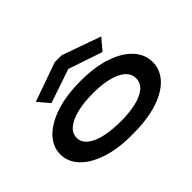

<svg xmlns="http://www.w3.org/2000/svg" viewBox="-127 -965 1254 1254"><g transform="rotate(-45 500.0 -338.5)"><path d="M497 8Q364 10 267 -21.5Q170 -53 117.5 -108Q65 -163 65 -233Q65 -303 117.5 -358.5Q170 -414 267 -446.5Q364 -479 497 -479Q630 -479 724.5 -446.5Q819 -414 869 -358.5Q919 -303 919 -233Q919 -163 869 -108.5Q819 -54 724.5 -23Q630 8 497 8ZM497 -106Q621 -106 694 -139Q767 -172 767 -234Q767 -297 694 -331Q621 -365 497 -365Q415 -365 351.5 -349.5Q288 -334 252.5 -305Q217 -276 217 -234Q217 -193 252.5 -164Q288 -135 351.5 -120.5Q415 -106 497 -106ZM261 -511 195 -589 465 -685H529L799 -589L733 -511L497 -591Z"/></g></svg>

Font: Inconsolata UltraExpanded ExtraBold
Style: Regular
Weight: 800
Width: 9
Monospace: yes
Designer: Raph Levien, Cyreal, Brenton Simpson
Foundry: Raph Levien, Cyreal, Google
Version: Version 3.001; ttfautohint (v1.8.2.53-6de2)